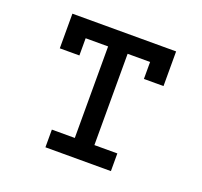

<svg xmlns="http://www.w3.org/2000/svg" viewBox="-98 -642 796 755"><g transform="rotate(20 300.0 -265.0)"><path d="M163 0V-74H259V-457H165V-385H83V-530H517V-385H435V-456H341V-74H437V0Z"/></g></svg>

Font: Iosevka Curly Slab Extended
Style: Regular
Weight: 400
Width: 7
Monospace: yes
Designer: Belleve Invis
Foundry: Belleve Invis
Version: Version 11.1.0; ttfautohint (v1.8.3)